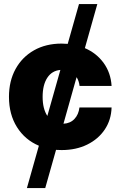

<svg xmlns="http://www.w3.org/2000/svg" viewBox="-20 -748 608 972"><path d="M116.2 204.1 176.8 -10.3Q106.4 -40 65.9 -104.5Q25.4 -168.9 25.4 -257.8Q25.4 -337.9 58.8 -398.7Q92.3 -459.5 152.3 -493.4Q212.4 -527.3 292 -527.3Q307.6 -527.3 322.8 -525.9L379.9 -727.5H472.7L409.7 -504.4Q468.8 -479 504.9 -429Q541 -378.9 544.9 -313H382.8Q379.9 -338.4 367.7 -357.4L301.3 -121.6Q335.9 -123.5 356.9 -145.8Q377.9 -168 382.3 -204.1H544.9Q543 -141.1 510.5 -92.5Q478 -43.9 421.6 -16.1Q365.2 11.7 292 11.7Q277.8 11.7 263.7 10.7L209 204.1ZM219.7 -161.1 285.6 -394Q242.7 -390.1 219.2 -354Q195.8 -317.9 195.8 -257.8Q195.8 -197.3 219.7 -161.1Z"/></svg>

Font: Inter Display ExtraBold
Style: Regular
Weight: 800
Designer: Rasmus Andersson
Foundry: rsms
Version: Version 4.000;git-a52131595